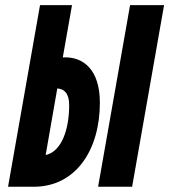

<svg xmlns="http://www.w3.org/2000/svg" viewBox="-20 -713 646 733"><path d="M10.7 0H108.4C271.5 0 361.3 -143.1 361.3 -320.8C361.3 -449.2 296.4 -494.1 229.5 -494.1C226.6 -494.1 223.1 -494.1 219.7 -493.7L254.9 -693.4H132.8ZM354.5 0H484.4L606.4 -693.4H476.6ZM154.3 -121.1 198.7 -375.5C224.6 -373 244.1 -358.4 244.1 -311C244.1 -222.2 216.8 -134.8 154.3 -121.1Z"/></svg>

Font: Cascadia Mono PL
Style: Bold Italic
Weight: 700
Italic angle: -10°
Monospace: yes
Designer: Aaron Bell
Foundry: Saja Typeworks
Version: Version 2404.023